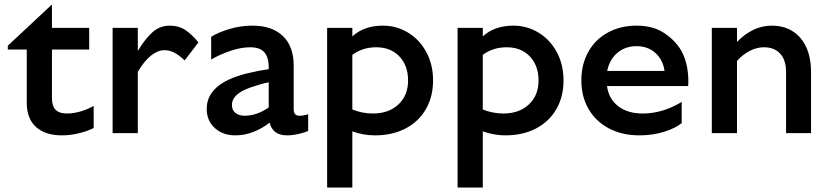

<svg xmlns="http://www.w3.org/2000/svg" viewBox="-20 -597 3717 861"><path d="M213 -375V-156Q213 -121 229.5 -104.5Q246 -88 280 -88Q310 -88 342 -97.5Q374 -107 400 -122V-23Q373 -9 334.5 0.5Q296 10 258 10Q183 10 141.5 -27.5Q100 -65 100 -136V-375H15V-392L213 -577V-472H380V-375Z M485 0V-472H598V-369Q633 -426 665.5 -454Q698 -482 741 -482Q781 -482 809.5 -463.5Q838 -445 870 -407L808 -326Q783 -350 761.5 -361Q740 -372 717 -372Q688 -372 657.5 -348Q627 -324 598 -275V0Z M1189 -47Q1156 -21 1116.5 -5.5Q1077 10 1035 10Q979 10 943 -23Q907 -56 907 -109Q907 -222 1084 -267Q1142 -281 1185 -287V-294Q1185 -341 1165 -363Q1145 -385 1102 -385Q1061 -385 1013.5 -369Q966 -353 927 -330V-432Q959 -452 1009 -467Q1059 -482 1112 -482Q1200 -482 1248.5 -435.5Q1297 -389 1297 -303V-109Q1297 -93 1303 -85.5Q1309 -78 1323 -78Q1343 -78 1362 -85V-10Q1345 -2 1318 4Q1291 10 1267 10Q1203 10 1189 -47ZM1077 -78Q1131 -78 1185 -115V-228Q1147 -220 1104 -205Q1061 -190 1040.5 -170.5Q1020 -151 1020 -126Q1020 -104 1035.5 -91Q1051 -78 1077 -78Z M1560 -8V244H1447V-472H1560V-434Q1613 -482 1697 -482Q1758 -482 1809.5 -451Q1861 -420 1891.5 -364Q1922 -308 1922 -236Q1922 -163 1889.5 -107Q1857 -51 1798 -20.5Q1739 10 1662 10Q1609 10 1560 -8ZM1652 -88Q1723 -88 1766.5 -128.5Q1810 -169 1810 -236Q1810 -303 1771 -344Q1732 -385 1667 -385Q1606 -385 1560 -351V-106Q1605 -88 1652 -88Z M2145 -8V244H2032V-472H2145V-434Q2198 -482 2282 -482Q2343 -482 2394.5 -451Q2446 -420 2476.5 -364Q2507 -308 2507 -236Q2507 -163 2474.5 -107Q2442 -51 2383 -20.5Q2324 10 2247 10Q2194 10 2145 -8ZM2237 -88Q2308 -88 2351.5 -128.5Q2395 -169 2395 -236Q2395 -303 2356 -344Q2317 -385 2252 -385Q2191 -385 2145 -351V-106Q2190 -88 2237 -88Z M2835 -482Q2909 -482 2959 -448.5Q3009 -415 3035 -370Q3054 -336 3061.5 -293.5Q3069 -251 3066 -211H2702Q2710 -153 2752.5 -120.5Q2795 -88 2862 -88Q2952 -88 3037 -140V-45Q3009 -22 2958 -6Q2907 10 2847 10Q2771 10 2712 -20.5Q2653 -51 2620 -107Q2587 -163 2587 -236Q2587 -309 2618.5 -365Q2650 -421 2706.5 -451.5Q2763 -482 2835 -482ZM2960 -279Q2953 -329 2919 -359.5Q2885 -390 2835 -390Q2784 -390 2748.5 -360Q2713 -330 2703 -279Z M3285 -472V-409Q3316 -442 3356 -462Q3396 -482 3441 -482Q3522 -482 3569.5 -426.5Q3617 -371 3617 -274V0H3505V-274Q3505 -327 3479 -356Q3453 -385 3406 -385Q3374 -385 3342.5 -369Q3311 -353 3285 -324V0H3172V-472Z"/></svg>

Font: Madhuban Medium
Style: Regular
Weight: 500
Designer: jaikishan Patel
Foundry: MagicType
Version: Version 1.000